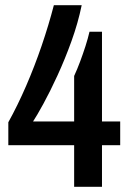

<svg xmlns="http://www.w3.org/2000/svg" viewBox="-20 -718 496 738"><path d="M265 0V-160H12V-248Q48 -313 80.5 -388Q113 -463 140 -542Q167 -621 187 -698H294Q280 -630 255 -560.5Q230 -491 201 -428Q172 -365 146.5 -318.5Q121 -272 107 -251H265V-426Q277 -452 288 -481.5Q299 -511 308.5 -540.5Q318 -570 324 -596H372V-251H442V-160H372V0Z"/></svg>

Font: Archivo Narrow SemiBold
Style: Regular
Weight: 600
Designer: Hector Gatti
Foundry: Omnibus-Type
Version: Version 3.002